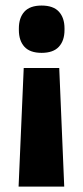

<svg xmlns="http://www.w3.org/2000/svg" viewBox="-20 -525 298 692"><path d="M193.5 -280 211.5 147.5H47L65.5 -280ZM130 -505Q172 -505 192.2 -483Q212.5 -461 212.5 -422.5V-417Q212.5 -378.5 192.2 -356.5Q172 -334.5 130 -334.5Q88 -334.5 68 -356.5Q48 -378.5 48 -417V-422.5Q48 -461 68 -483Q88 -505 130 -505Z"/></svg>

Font: Anek Tamil
Style: Bold
Weight: 700
Designer: Aadarsh Rajan (Tamil), Yesha Goshar (Latin)
Foundry: Ek Type
Version: Version 1.003